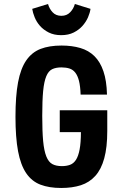

<svg xmlns="http://www.w3.org/2000/svg" viewBox="-20 -924 621 954"><path d="M276.9 -267.6H382.1Q381.9 -214.4 375.6 -181.4Q369.4 -148.3 357.5 -129.9Q345.6 -111.6 328 -105.1Q310.4 -98.6 287.4 -98.6Q259 -98.6 240.2 -108.6Q221.4 -118.7 210.2 -146.6Q199 -174.4 194.4 -222.9Q189.9 -271.4 189.9 -348Q189.9 -424.9 194.4 -471.9Q199 -519 209.9 -545.1Q220.7 -571.1 239.1 -580.1Q257.6 -589.1 285.3 -589.1Q307.6 -589.1 324.8 -583.7Q342 -578.3 353.8 -563.5Q365.6 -548.7 372.4 -522.4Q379.1 -496 380.6 -454.1H511.6Q509.9 -523.3 493.9 -569.9Q478 -616.6 449.3 -644.9Q420.6 -673.3 379.1 -685.5Q337.6 -697.7 285.7 -697.7Q224.6 -697.7 181.3 -680.9Q138 -664 110.3 -623.7Q82.6 -583.4 69.7 -515.1Q56.9 -446.9 56.9 -343.7Q56.9 -240.9 69.7 -172.6Q82.6 -104.3 110.1 -63.6Q137.7 -23 180.9 -6.5Q224 10 284.1 10Q339.3 10 381.7 -3.6Q424.1 -17.3 453.5 -49.9Q482.9 -82.4 497.9 -137.1Q513 -191.9 513 -273V-376.1H276.9ZM284 -749.3Q320.1 -749.3 346.4 -762.6Q372.6 -775.9 390.1 -795.7Q407.6 -815.6 417.4 -838.1Q427.1 -860.7 429.7 -880L352 -904.1Q345.3 -880.1 328.4 -862.8Q311.6 -845.4 285.1 -845.4Q258 -845.4 241.6 -862.8Q225.3 -880.1 218.6 -904.1L140.1 -880Q143 -860.7 152.3 -837.8Q161.6 -814.9 178.7 -795.4Q195.9 -775.9 222.1 -762.6Q248.3 -749.3 284 -749.3Z"/></svg>

Font: Secuela Black
Style: Regular
Weight: 900
Designer: Fernando Haro
Foundry: deFharo
Version: Version 1.704